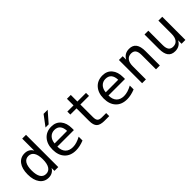

<svg xmlns="http://www.w3.org/2000/svg" viewBox="172 -1654 2656 2656"><g transform="rotate(-45 1500.0 -326.0)"><path d="M361.3 -395.5V-630.9H435.5V0H361.3V-56.6Q342.8 -23.4 311.5 -5.9Q280.3 11.7 240.2 11.7Q158.2 11.7 110.8 -52.2Q63.5 -116.2 63.5 -227.5Q63.5 -338.9 110.8 -401.9Q158.2 -464.8 240.2 -464.8Q281.2 -464.8 312.5 -447.3Q343.8 -429.7 361.3 -395.5ZM141.6 -226.6Q141.6 -139.6 169.4 -95.2Q197.3 -50.8 251 -50.8Q304.7 -50.8 333 -95.7Q361.3 -140.6 361.3 -226.6Q361.3 -312.5 333 -356.9Q304.7 -401.4 251 -401.4Q197.3 -401.4 169.4 -356.9Q141.6 -312.5 141.6 -226.6Z M950.2 -245.1V-209H627V-207Q627 -131.8 666 -91.3Q705.1 -50.8 775.4 -50.8Q811.5 -50.8 850.1 -62.5Q888.7 -74.2 932.6 -97.7V-22.5Q890.6 -5.9 851.1 2.9Q811.5 11.7 774.4 11.7Q668.9 11.7 609.4 -51.8Q549.8 -115.2 549.8 -226.6Q549.8 -335 607.9 -399.9Q666 -464.8 763.7 -464.8Q850.6 -464.8 900.4 -405.8Q950.2 -346.7 950.2 -245.1ZM876 -267.6Q874 -333 844.7 -367.2Q815.4 -401.4 759.8 -401.4Q707 -401.4 671.9 -365.7Q636.7 -330.1 630.9 -266.6ZM812.5 -664.1H892.6L759.8 -511.7H698.2Z M1263.7 -583V-454.1H1432.6V-395.5H1263.7V-149.4Q1263.7 -98.6 1282.7 -79.1Q1301.8 -59.6 1348.6 -59.6H1432.6V0H1340.8Q1257.8 0 1223.1 -33.7Q1188.5 -67.4 1188.5 -149.4V-395.5H1067.4V-454.1H1188.5V-583Z M1950.2 -245.1V-209H1627V-207Q1627 -131.8 1666 -91.3Q1705.1 -50.8 1775.4 -50.8Q1811.5 -50.8 1850.1 -62.5Q1888.7 -74.2 1932.6 -97.7V-22.5Q1890.6 -5.9 1851.1 2.9Q1811.5 11.7 1774.4 11.7Q1668.9 11.7 1609.4 -51.8Q1549.8 -115.2 1549.8 -226.6Q1549.8 -335 1607.9 -399.9Q1666 -464.8 1763.7 -464.8Q1850.6 -464.8 1900.4 -405.8Q1950.2 -346.7 1950.2 -245.1ZM1876 -267.6Q1874 -333 1844.7 -367.2Q1815.4 -401.4 1759.8 -401.4Q1707 -401.4 1671.9 -365.7Q1636.7 -330.1 1630.9 -266.6Z M2422.9 -281.2V0H2347.7V-281.2Q2347.7 -341.8 2326.2 -370.6Q2304.7 -399.4 2258.8 -399.4Q2207 -399.4 2178.7 -362.8Q2150.4 -326.2 2150.4 -255.9V0H2076.2V-454.1H2150.4V-385.7Q2170.9 -424.8 2204.6 -444.8Q2238.3 -464.8 2285.2 -464.8Q2354.5 -464.8 2388.7 -419.4Q2422.9 -374 2422.9 -281.2Z M2576.2 -171.9V-453.1H2650.4V-171.9Q2650.4 -110.4 2672.4 -81.5Q2694.3 -52.7 2739.3 -52.7Q2792 -52.7 2819.8 -89.8Q2847.7 -127 2847.7 -196.3V-453.1H2922.9V0H2847.7V-68.4Q2828.1 -28.3 2793.9 -8.3Q2759.8 11.7 2713.9 11.7Q2643.6 11.7 2609.9 -33.7Q2576.2 -79.1 2576.2 -171.9Z"/></g></svg>

Font: BabelStone Xiangqi Colour
Style: Regular
Weight: 400
Designer: Andrew West
Foundry: BabelStone
Version: Version 11.001 November 01, 2021